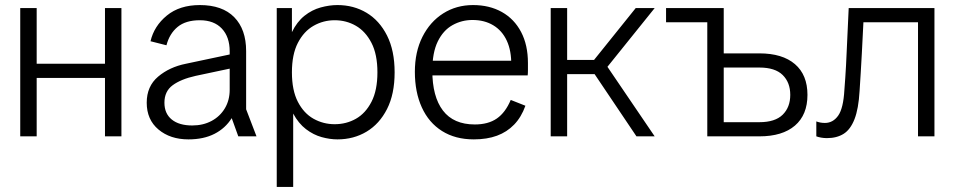

<svg xmlns="http://www.w3.org/2000/svg" viewBox="-20 -539 3774 759"><path d="M395 0V-507H460V0ZM60 0V-507H125V0ZM96 -231V-287H422V-231Z M725 12Q653 12 606.5 -27Q560 -66 560 -133Q560 -198 605 -236Q650 -274 715 -287L932 -333V-277L753 -239Q695 -226 662.5 -202Q630 -178 630 -133Q630 -90 659 -66.5Q688 -43 740 -43Q783 -43 816.5 -61Q850 -79 869 -111Q888 -143 888 -184V-336Q888 -393 857 -426Q826 -459 770 -459Q714 -459 682 -432.5Q650 -406 638 -360L575 -376Q589 -436 639.5 -477.5Q690 -519 770 -519Q859 -519 906 -471Q953 -423 953 -337V-107L994 0H922L896 -72Q871 -32 828 -10Q785 12 725 12Z M1074 200V-507H1134V-412Q1154 -453 1183.5 -476.5Q1213 -500 1247.5 -509.5Q1282 -519 1314 -519Q1378 -519 1429 -488.5Q1480 -458 1510 -398.5Q1540 -339 1540 -253Q1540 -167 1510 -108Q1480 -49 1429 -18.5Q1378 12 1314 12Q1284 12 1251.5 3Q1219 -6 1189.5 -28.5Q1160 -51 1139 -90V200ZM1303 -48Q1349 -48 1387 -69.5Q1425 -91 1448.5 -136.5Q1472 -182 1472 -253Q1472 -324 1448.5 -369.5Q1425 -415 1387 -437Q1349 -459 1303 -459Q1258 -459 1219.5 -437Q1181 -415 1157.5 -369.5Q1134 -324 1134 -253Q1134 -182 1157.5 -136.5Q1181 -91 1219.5 -69.5Q1258 -48 1303 -48Z M1853 12Q1780 12 1727.5 -21Q1675 -54 1647.5 -114.5Q1620 -175 1620 -255Q1620 -334 1650 -393.5Q1680 -453 1732 -486Q1784 -519 1850 -519Q1915 -519 1964 -491.5Q2013 -464 2040 -412.5Q2067 -361 2067 -290Q2067 -275 2067 -262Q2067 -249 2066 -241H1663V-299H2029L2001 -281Q2002 -338 1983.5 -378Q1965 -418 1930 -439Q1895 -460 1848 -460Q1805 -460 1768.5 -439.5Q1732 -419 1710.5 -375Q1689 -331 1689 -260Q1689 -157 1731 -102Q1773 -47 1857 -47Q1910 -47 1944 -70.5Q1978 -94 1999 -144L2057 -121Q2041 -76 2012.5 -46.5Q1984 -17 1944.5 -2.5Q1905 12 1853 12Z M2496 0 2309 -278 2493 -507H2568L2354 -241L2369 -293L2568 0ZM2157 0V-507H2222V0ZM2186 -246V-302H2341V-246Z M2776 0V-507H2841V-328H2982Q3073 -328 3122.5 -285.5Q3172 -243 3172 -164Q3172 -85 3122.5 -42.5Q3073 0 2982 0ZM2841 -56H2982Q3044 -56 3074 -85.5Q3104 -115 3104 -164Q3104 -213 3074 -242.5Q3044 -272 2982 -272H2841ZM2613 -451V-507H2839V-451Z M3249 7Q3237 7 3226 5Q3215 3 3207 0V-59Q3215 -56 3223.5 -54.5Q3232 -53 3241 -53Q3273 -53 3293.5 -82Q3314 -111 3318 -184Q3320 -208 3321.5 -232Q3323 -256 3324.5 -281Q3326 -306 3327 -334L3335 -507H3674V0H3609V-487L3623 -451H3350L3395 -487L3387 -329Q3385 -287 3382.5 -250Q3380 -213 3378 -179Q3374 -109 3358 -68Q3342 -27 3315 -10Q3288 7 3249 7Z"/></svg>

Font: TikTok Sans Light
Style: Regular
Weight: 300
Version: Version 4.000